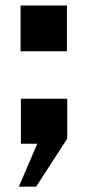

<svg xmlns="http://www.w3.org/2000/svg" viewBox="-20 -524 326 700"><path d="M115.8 0H56.2V-164H225.2V-18.8L111.8 156.5H48.8ZM55 -503.8H224V-337.2H55Z"/></svg>

Font: Public Sans VF
Style: Regular
Weight: 400
Designer: Pablo Impallari, Rodrigo Fuenzalida (Modified by Dan O. Williams and USWDS)
Version: Version 1.003